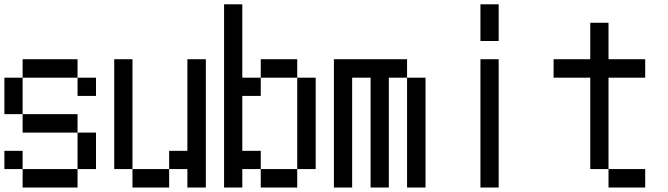

<svg xmlns="http://www.w3.org/2000/svg" viewBox="-20 -796 3040 874"><path d="M0 -276.4V-442.4H83V-526.4H333V-442.4H417V-359.4H333V-442.4H83V-276.4H333V-192.4H83V-276.4ZM0 -26.4V-109.4H83V-26.4ZM333 -192.4H417V-26.4H333V57.6H83V-26.4H333Z M500 -26.4V-526.4H583V-26.4H750V-109.4H833V-526.4H917V57.6H833V-26.4H750V57.6H583V-26.4Z M1000 57.6V-776.4H1083V-442.4H1167V-526.4H1333V-442.4H1417V-26.4H1333V-442.4H1167V-359.4H1083V-109.4H1167V-26.4H1333V57.6H1167V-26.4H1083V57.6Z M1500 57.6V-526.4H1833V-442.4H1917V57.6H1833V-442.4H1750V57.6H1667V-442.4H1583V57.6Z M2167 -609.4V-776.4H2250V-609.4ZM2167 57.6V-526.4H2250V57.6Z M2500 -442.4V-526.4H2667V-692.4H2750V-526.4H2917V-442.4H2750V-26.4H2667V-442.4ZM2750 -26.4H2917V57.6H2750Z"/></svg>

Font: KH Dot Kodenmachou 12
Style: Regular
Weight: 400
Designer: Original version for X68000 by Keitarou Hiraki (http://hp.vector.co.jp/authors/VA000874/) / TrueType conversion by Homem
Version: Version 1.00.20150527